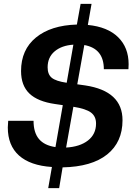

<svg xmlns="http://www.w3.org/2000/svg" viewBox="-20 -848 682 984"><path d="M283.2 116.2H227.1L246.1 7.8Q134.8 0.5 77.4 -51Q20 -102.5 20 -194.8Q20 -206.5 22 -229H151.9Q151.9 -168.5 179.7 -135.5Q207.5 -102.5 264.2 -94.2L301.8 -309.1L262.2 -314.9Q173.3 -327.6 130.6 -368.7Q87.9 -409.7 87.9 -483.9Q87.9 -593.3 164.3 -655.8Q240.7 -718.3 374 -722.2L393.1 -828.1H449.2L430.2 -720.2Q531.2 -710.4 585.2 -657.5Q639.2 -604.5 639.2 -519Q639.2 -502 638.2 -493.2H512.2Q512.2 -599.1 412.1 -617.2L376 -416L417 -410.2Q607.9 -381.3 607.9 -231.9Q607.9 -119.6 529.1 -56.4Q450.2 6.8 300.8 9.8ZM472.2 -214.8Q472.2 -251.5 446.5 -271Q420.9 -290.5 356 -300.8L318.8 -91.8Q389.2 -95.7 430.7 -127.9Q472.2 -160.2 472.2 -214.8ZM224.1 -502.9Q224.1 -466.8 245.1 -449.5Q266.1 -432.1 321.8 -423.8L356 -619.1Q296.4 -615.2 260.3 -585Q224.1 -554.7 224.1 -502.9Z"/></svg>

Font: Creato Display
Style: Bold Italic
Weight: 700
Italic angle: -10°
Version: Version 1.000